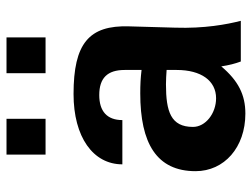

<svg xmlns="http://www.w3.org/2000/svg" viewBox="-112 -648 774 590"><g transform="rotate(-90 275.0 -353.0)"><path d="M355 -197C355 -122 322 -76 268 -76C222 -76 180 -108 180 -147C180 -215 227 -230 311 -230C326 -230 340 -229 355 -228ZM44 -139C44 -51 117 14 221 14C279 14 322 -8 366 -60C370 -35 374 -19 381 0H506C495 -43 482 -112 485 -202L489 -343C493 -467 436 -514 281 -514C149 -514 65 -454 65 -364H201C201 -411 228 -435 278 -435C330 -435 355 -410 355 -357V-305C330 -308 310 -309 283 -309C130 -309 44 -259 44 -139ZM205 -600V-720H95V-600ZM455 -600V-720H345V-600Z"/></g></svg>

Font: Perun
Style: Bold
Weight: 700
Foundry: Copyright (c) Stefan Peev, Context Ltd, 2016
Version: Version 1.089